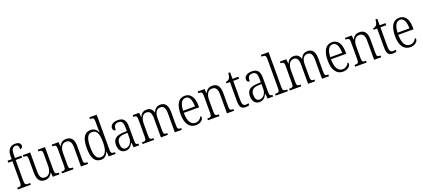

<svg xmlns="http://www.w3.org/2000/svg" viewBox="69 -2065 7420 3370"><g transform="rotate(-20 3778.5 -380.5)"><path d="M26 0H269V-32H232C187 -32 167 -40 167 -108V-499H288V-536H167V-598C167 -682 190 -735 248 -735C295 -735 307 -697 307 -650C337 -650 355 -670 355 -699C355 -742 323 -771 252 -771C159 -771 106 -710 106 -593V-536H29V-499H106V-108C106 -40 86 -32 42 -32H26Z M531 10C594 10 638 -19 667 -81H671L679 0H804V-32H797C747 -32 728 -38 728 -104V-536H593V-504H598C650 -504 667 -497 667 -426V-210C667 -111 630 -35 549 -35C476 -35 452 -88 452 -186V-536H314V-504H321C372 -504 390 -497 390 -434V-185C390 -47 439 10 531 10Z M850 0H1065V-32H1058C1008 -32 990 -38 990 -102V-326C990 -427 1026 -499 1107 -499C1179 -499 1205 -443 1205 -355V0H1337V-32H1331C1282 -32 1266 -39 1266 -105V-355C1266 -486 1218 -544 1125 -544C1062 -544 1022 -519 991 -455H988L981 -536H854V-504H862C910 -504 929 -497 929 -433V-105C929 -39 910 -32 860 -32H850Z M1579 10C1648 10 1688 -31 1714 -95H1716L1723 0H1852V-32H1842C1794 -32 1775 -40 1775 -101V-760H1638V-728H1647C1693 -728 1714 -721 1714 -654V-555C1714 -521 1715 -484 1717 -452H1713C1689 -507 1648 -545 1580 -545C1472 -545 1410 -463 1410 -267C1410 -72 1472 10 1579 10ZM1589 -33C1512 -32 1473 -107 1473 -265C1473 -425 1510 -502 1591 -502C1684 -502 1714 -419 1714 -266C1714 -119 1676 -33 1589 -33Z M2037 10C2112 10 2144 -36 2175 -91H2180L2189 0H2291V-32H2288C2248 -32 2236 -45 2236 -110V-372C2236 -495 2188 -544 2089 -544C1999 -544 1946 -503 1946 -445C1946 -409 1964 -391 1997 -391C1997 -464 2018 -506 2086 -506C2157 -506 2174 -458 2174 -372V-309L2105 -306C1974 -301 1911 -253 1911 -148C1911 -41 1965 10 2037 10ZM2052 -31C1998 -31 1974 -77 1974 -145C1974 -225 2010 -270 2115 -274L2175 -277V-188C2175 -101 2125 -31 2052 -31Z M2356 0H2571V-32H2566C2515 -32 2497 -38 2497 -103V-326C2497 -417 2528 -499 2607 -499C2673 -499 2698 -450 2698 -355V0H2829V-32H2824C2775 -32 2759 -39 2759 -105V-341C2759 -426 2786 -499 2866 -499C2933 -499 2958 -447 2958 -355V0H3089V-32H3086C3036 -32 3019 -39 3019 -104V-356C3019 -484 2971 -544 2884 -544C2823 -544 2777 -516 2751 -448H2747C2729 -514 2688 -544 2627 -544C2567 -544 2525 -519 2498 -452H2494L2486 -536H2367V-504H2371C2418 -504 2435 -496 2435 -430V-106C2435 -39 2419 -32 2369 -32H2356Z M3349 10C3445 10 3492 -49 3492 -85C3492 -100 3485 -109 3477 -113C3457 -71 3419 -33 3358 -33C3274 -33 3224 -107 3223 -267H3508V-298C3508 -455 3446 -544 3340 -544C3226 -544 3161 -451 3161 -263C3161 -89 3231 10 3349 10ZM3446 -306H3224C3229 -431 3265 -505 3341 -505C3415 -505 3444 -424 3446 -306Z M3577 0H3792V-32H3785C3735 -32 3717 -38 3717 -102V-326C3717 -427 3753 -499 3834 -499C3906 -499 3932 -443 3932 -355V0H4064V-32H4058C4009 -32 3993 -39 3993 -105V-355C3993 -486 3945 -544 3852 -544C3789 -544 3749 -519 3718 -455H3715L3708 -536H3581V-504H3589C3637 -504 3656 -497 3656 -433V-105C3656 -39 3637 -32 3587 -32H3577Z M4279 10C4305 10 4331 5 4348 -1V-37C4329 -33 4315 -30 4294 -30C4251 -30 4230 -59 4230 -141V-498H4340V-536H4230V-658H4196C4191 -605 4183 -575 4166 -555C4152 -538 4131 -528 4103 -525V-498H4169V-143C4169 -29 4202 10 4279 10Z M4539 10C4614 10 4646 -36 4677 -91H4682L4691 0H4793V-32H4790C4750 -32 4738 -45 4738 -110V-372C4738 -495 4690 -544 4591 -544C4501 -544 4448 -503 4448 -445C4448 -409 4466 -391 4499 -391C4499 -464 4520 -506 4588 -506C4659 -506 4676 -458 4676 -372V-309L4607 -306C4476 -301 4413 -253 4413 -148C4413 -41 4467 10 4539 10ZM4554 -31C4500 -31 4476 -77 4476 -145C4476 -225 4512 -270 4617 -274L4677 -277V-188C4677 -101 4627 -31 4554 -31Z M4842 0H5069V-32H5058C5003 -32 4986 -39 4986 -105V-760H4842V-728H4857C4903 -728 4925 -722 4925 -656V-105C4925 -39 4908 -32 4853 -32H4842Z M5105 0H5320V-32H5315C5264 -32 5246 -38 5246 -103V-326C5246 -417 5277 -499 5356 -499C5422 -499 5447 -450 5447 -355V0H5578V-32H5573C5524 -32 5508 -39 5508 -105V-341C5508 -426 5535 -499 5615 -499C5682 -499 5707 -447 5707 -355V0H5838V-32H5835C5785 -32 5768 -39 5768 -104V-356C5768 -484 5720 -544 5633 -544C5572 -544 5526 -516 5500 -448H5496C5478 -514 5437 -544 5376 -544C5316 -544 5274 -519 5247 -452H5243L5235 -536H5116V-504H5120C5167 -504 5184 -496 5184 -430V-106C5184 -39 5168 -32 5118 -32H5105Z M6098 10C6194 10 6241 -49 6241 -85C6241 -100 6234 -109 6226 -113C6206 -71 6168 -33 6107 -33C6023 -33 5973 -107 5972 -267H6257V-298C6257 -455 6195 -544 6089 -544C5975 -544 5910 -451 5910 -263C5910 -89 5980 10 6098 10ZM6195 -306H5973C5978 -431 6014 -505 6090 -505C6164 -505 6193 -424 6195 -306Z M6326 0H6541V-32H6534C6484 -32 6466 -38 6466 -102V-326C6466 -427 6502 -499 6583 -499C6655 -499 6681 -443 6681 -355V0H6813V-32H6807C6758 -32 6742 -39 6742 -105V-355C6742 -486 6694 -544 6601 -544C6538 -544 6498 -519 6467 -455H6464L6457 -536H6330V-504H6338C6386 -504 6405 -497 6405 -433V-105C6405 -39 6386 -32 6336 -32H6326Z M7028 10C7054 10 7080 5 7097 -1V-37C7078 -33 7064 -30 7043 -30C7000 -30 6979 -59 6979 -141V-498H7089V-536H6979V-658H6945C6940 -605 6932 -575 6915 -555C6901 -538 6880 -528 6852 -525V-498H6918V-143C6918 -29 6951 10 7028 10Z M7355 10C7451 10 7498 -49 7498 -85C7498 -100 7491 -109 7483 -113C7463 -71 7425 -33 7364 -33C7280 -33 7230 -107 7229 -267H7514V-298C7514 -455 7452 -544 7346 -544C7232 -544 7167 -451 7167 -263C7167 -89 7237 10 7355 10ZM7452 -306H7230C7235 -431 7271 -505 7347 -505C7421 -505 7450 -424 7452 -306Z"/></g></svg>

Font: Noto Serif Devanagari Condensed Light
Style: Regular
Weight: 300
Width: 3
Designer: Universal Thirst, Indian Type Foundry and the Monotype Design Team
Foundry: Monotype Imaging Inc.
Version: Version 2.004